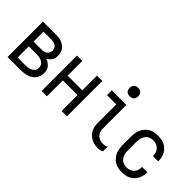

<svg xmlns="http://www.w3.org/2000/svg" viewBox="3 -1360 1995 1995"><g transform="rotate(45 1000.0 -362.5)"><path d="M257 0H64V-520H257Q278 -520 298.5 -517.5Q319 -515 338.5 -507.5Q358 -500 375 -487.5Q392 -475 404 -458Q416 -441 421 -420.5Q426 -400 426 -379Q426 -362 422.5 -345.5Q419 -329 410 -315Q401 -301 388 -290Q375 -279 360 -271Q380 -265 397.5 -253.5Q415 -242 428 -226.5Q441 -211 446.5 -191Q452 -171 452 -150Q452 -127 445.5 -104.5Q439 -82 424.5 -63.5Q410 -45 390.5 -32.5Q371 -20 349 -12.5Q327 -5 303.5 -2.5Q280 0 257 0ZM142 -304H257Q274 -304 290.5 -307.5Q307 -311 320.5 -320.5Q334 -330 341 -345.5Q348 -361 348 -377Q348 -394 341 -409.5Q334 -425 320.5 -434Q307 -443 290.5 -446.5Q274 -450 257 -450H142ZM142 -70H257Q271 -70 284 -71.5Q297 -73 310 -76.5Q323 -80 335 -86.5Q347 -93 356.5 -102.5Q366 -112 370 -125Q374 -138 374 -152Q374 -165 370 -178Q366 -191 356.5 -201Q347 -211 335 -217.5Q323 -224 310.5 -227.5Q298 -231 284.5 -232.5Q271 -234 257 -234H142Z M564 0V-520H642V-304H858V-520H936V0H858V-234H642V0Z M1404 8Q1378 8 1353 4Q1328 0 1305 -11.5Q1282 -23 1263 -41Q1244 -59 1232 -81.5Q1220 -104 1215.5 -129Q1211 -154 1211 -180V-450H1075V-520H1289V-180Q1289 -157 1295.5 -134Q1302 -111 1318.5 -94Q1335 -77 1357.5 -69.5Q1380 -62 1404 -62Q1418 -62 1432 -66Q1446 -70 1458 -78V-8Q1446 0 1432 4Q1418 8 1404 8ZM1250 -608Q1237 -608 1225 -611.5Q1213 -615 1204 -624Q1195 -633 1191.5 -645Q1188 -657 1188 -670Q1188 -683 1191.5 -695Q1195 -707 1204 -716Q1213 -725 1225 -729Q1237 -733 1250 -733Q1263 -733 1275 -729Q1287 -725 1296 -716Q1305 -707 1309 -695Q1313 -683 1313 -670Q1313 -657 1309 -645Q1305 -633 1296 -624Q1287 -615 1275 -611.5Q1263 -608 1250 -608Z M1747 8Q1720 8 1693.5 2.5Q1667 -3 1644 -16.5Q1621 -30 1603.5 -50.5Q1586 -71 1575 -95.5Q1564 -120 1560 -146.5Q1556 -173 1556 -200V-320Q1556 -347 1560 -373.5Q1564 -400 1575 -424.5Q1586 -449 1603.5 -469.5Q1621 -490 1644 -503.5Q1667 -517 1693.5 -522.5Q1720 -528 1747 -528Q1772 -528 1797 -524Q1822 -520 1844 -509Q1866 -498 1884.5 -480.5Q1903 -463 1915 -441Q1927 -419 1932.5 -394.5Q1938 -370 1938 -345V-340H1860V-343Q1860 -366 1853 -388Q1846 -410 1830 -426.5Q1814 -443 1792 -450.5Q1770 -458 1747 -458Q1730 -458 1713.5 -454Q1697 -450 1683 -440Q1669 -430 1659.5 -416Q1650 -402 1644 -386.5Q1638 -371 1636 -354Q1634 -337 1634 -320V-200Q1634 -183 1636 -166Q1638 -149 1644 -133.5Q1650 -118 1659.5 -104Q1669 -90 1683 -80Q1697 -70 1713.5 -66Q1730 -62 1747 -62Q1770 -62 1792 -69.5Q1814 -77 1830 -93.5Q1846 -110 1853 -132Q1860 -154 1860 -177V-180H1938V-175Q1938 -150 1932.5 -125.5Q1927 -101 1915 -79Q1903 -57 1884.5 -39.5Q1866 -22 1844 -11Q1822 0 1797 4Q1772 8 1747 8Z"/></g></svg>

Font: Moesevka
Style: Regular
Weight: 400
Monospace: yes
Designer: Belleve Invis
Foundry: Belleve Invis
Version: Version 32.5.0; ttfautohint (v1.8.4)